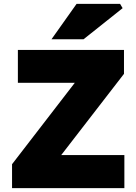

<svg xmlns="http://www.w3.org/2000/svg" viewBox="-20 -968 700 988"><path d="M42 -123 365 -542H72V-711H618V-588L295 -170H620V0H42ZM374 -948H598L611 -926L410 -766H245Z"/></svg>

Font: Nebula Sans Black
Style: Regular
Weight: 900
Designer: Paul D. Hunt for Adobe (as Source Sans)
Foundry: Nebula Entertainment & Broadcasting LLC
Version: Version 1.010